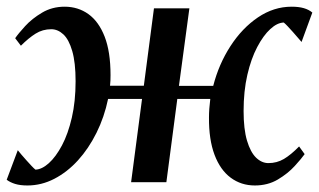

<svg xmlns="http://www.w3.org/2000/svg" viewBox="-30 -558 976 588"><path d="M54 10Q31.5 10 16.2 5.2Q1 0.5 -9.5 -7.5L24.5 -98Q28 -93.5 35 -85.2Q42 -77 50.5 -67.5Q59 -58 66.5 -50Q74 -42 78.5 -38.5Q98 -39 119.5 -58.2Q141 -77.5 159.8 -112.8Q178.5 -148 190 -197.8Q201.5 -247.5 201.5 -309Q201.5 -366.5 191.2 -401.8Q181 -437 164 -452.8Q147 -468.5 127 -468.5Q100.5 -468.5 79 -455Q57.5 -441.5 34 -418L16.5 -441Q26 -455 47 -478Q68 -501 98.8 -519.2Q129.5 -537.5 168 -537.5Q209 -537.5 240.8 -514.8Q272.5 -492 290.5 -445.8Q308.5 -399.5 308.5 -328Q308.5 -320 308.2 -311.5Q308 -303 307 -295.5H410.5L441.5 -532.5H550L518 -295H623Q640 -361.5 675.8 -416.8Q711.5 -472 760 -504.8Q808.5 -537.5 863 -537.5Q885 -537.5 900.5 -533Q916 -528.5 926.5 -519.5L893.5 -429.5Q889.5 -434 882.5 -442.2Q875.5 -450.5 867 -460Q858.5 -469.5 851 -477.5Q843.5 -485.5 839 -489Q819 -488.5 797.8 -469Q776.5 -449.5 757.8 -414Q739 -378.5 727.5 -328.8Q716 -279 716 -218Q716 -162.5 726.5 -127.2Q737 -92 754.2 -75.2Q771.5 -58.5 792 -58.5Q818 -58.5 839.5 -71.2Q861 -84 886 -109.5L903 -86Q893.5 -72.5 872.5 -49.5Q851.5 -26.5 820.8 -8.2Q790 10 750.5 10Q708.5 10 676.5 -13.8Q644.5 -37.5 627 -84Q609.5 -130.5 610 -198Q610 -211 611 -225.2Q612 -239.5 614 -255H513L479.5 0H371.5L405 -255H301Q289.5 -199.5 265.5 -151.2Q241.5 -103 208.8 -67Q176 -31 136.5 -10.5Q97 10 54 10Z"/></svg>

Font: Merriweather 72pt Medium
Style: Italic
Weight: 500
Italic angle: -7.8°
Version: Version 2.101